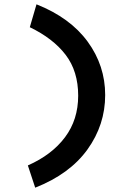

<svg xmlns="http://www.w3.org/2000/svg" viewBox="-20 -760 590 889"><path d="M143 109 109 6Q220 -43 281 -124.5Q342 -206 342 -317Q342 -430 284 -506Q226 -582 118 -634L149 -740Q305 -678 386 -567Q467 -456 467 -320Q467 -182 385 -68Q303 46 143 109Z"/></svg>

Font: Inconsolata SemiExpanded ExtraBold
Style: Regular
Weight: 800
Width: 6
Monospace: yes
Designer: Raph Levien, Cyreal, Brenton Simpson
Foundry: Raph Levien, Cyreal, Google
Version: Version 3.001; ttfautohint (v1.8.2.53-6de2)